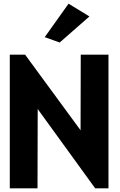

<svg xmlns="http://www.w3.org/2000/svg" viewBox="-20 -1009 647 1039"><path d="M495 10H567V-713H417L416 -304L116 -713H33V10H183L184 -419ZM222 -808 303 -779 464 -920 351 -989Z"/></svg>

Font: Bluebird
Style: SfBdNrw
Weight: 700
Designer: Jasper
Foundry: Cannot Into Space Fonts
Version: Version 0.98